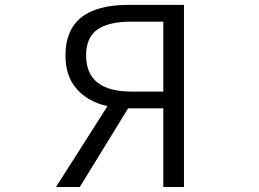

<svg xmlns="http://www.w3.org/2000/svg" viewBox="-20 -752 1040 772"><path d="M636.7 -383.8V-665H508.8Q417 -665 371.6 -633.3Q326.2 -601.6 326.2 -529.3Q326.2 -383.8 508.8 -383.8ZM496.1 -732.4H719.7V0H636.7V-316.4H495.1L300.8 0H205.1L412.1 -325.2Q334 -342.8 288.6 -394Q243.2 -445.3 243.2 -529.3Q243.2 -732.4 496.1 -732.4Z"/></svg>

Font: GenEi Gothic M SemiLight
Style: Regular
Weight: 350
Designer: o_tamon (Modified); [Source Han Sans]
Ryoko NISHIZUKA  (kana & ideographs); Paul D. Hunt (Latin, Greek & Cyrillic); Wenl
Version: Version 1.1a;Original Version 1.004